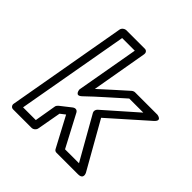

<svg xmlns="http://www.w3.org/2000/svg" viewBox="-206 -940 1129 1129"><g transform="rotate(45 358.5 -375.0)"><path d="M308 -230 243 -179C237 -174 232 -167 231 -161L208 -25H102L226 -725H331L262 -334C262 -334 266 -282 303 -318C368 -381 440 -442 507 -503H624L422 -325C412 -316 410 -302 415 -293L567 -25H451L345 -226C341 -234 327 -245 308 -230ZM311 -174 411 14C414 20 421 25 429 25H608C657 25 635 -15 635 -15L470 -306L701 -511C742 -547 691 -553 691 -553H505C499 -553 491 -550 485 -545C432 -497 378 -450 324 -400L385 -750C387 -761 380 -775 365 -775H210C199 -775 183 -765 180 -750L48 0C46 11 54 25 69 25H224C235 25 250 15 253 0L280 -150Z"/></g></svg>

Font: Asimov
Style: WidOuIt
Weight: 500
Designer: Google
Version: Version 2.000980; 2014